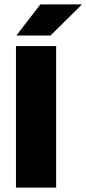

<svg xmlns="http://www.w3.org/2000/svg" viewBox="-20 -847 388 867"><path d="M233.5 0H52V-639H233.5ZM162 -827H348.5V-825.5L208 -686.5H55V-688Z"/></svg>

Font: Anek Bangla ExtraBold
Style: Regular
Weight: 800
Designer: Sulekha Rajkumar (Bangla), Yesha Goshar (Latin)
Foundry: Ek Type
Version: Version 1.003